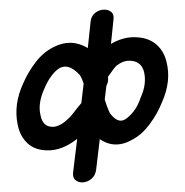

<svg xmlns="http://www.w3.org/2000/svg" viewBox="-59 -764 969 1008"><g transform="rotate(-5 425.5 -260.0)"><path d="M291 127Q284 157 299 172Q314 187 337.5 187.5Q361 188 383 173Q405 158 412 127L445 -31Q522 33 623 -17Q674 -41 715 -89Q758 -138 787 -195Q847 -303 829 -407Q819 -469 777 -507Q735 -545 662 -549Q607 -552 547 -524Q560 -588 571 -648Q578 -677 562.5 -691.5Q547 -706 522.5 -706.5Q498 -707 476.5 -692Q455 -677 450 -646L424 -513Q341 -573 244 -533Q189 -511 145 -463Q101 -415 69 -356Q10 -252 22 -146Q28 -84 64.5 -43Q101 -2 168 4Q241 11 319 -38L327 -43L291 127ZM203 -117Q152 -122 146 -183Q136 -245 178 -320Q199 -360 223.5 -386.5Q248 -413 270 -422Q318 -441 368 -378Q374 -370 380 -351L386 -329L365 -228Q336 -199 316 -177Q296 -155 267 -136Q233 -114 203 -117ZM587 -123Q550 -104 515 -154Q508 -164 505 -175Q502 -185 497 -202L489 -236L504 -307Q519 -330 516 -353Q520 -357 523 -361Q526 -365 530 -369L547 -389Q562 -406 570 -410Q601 -429 631 -428Q696 -424 707 -364Q717 -299 678 -230Q659 -186 634 -160Q609 -134 587 -123Z"/></g></svg>

Font: Balsamiq Sans
Style: Bold Italic
Weight: 700
Italic angle: -12°
Designer: Michael Angeles
Foundry: Balsamiq SRL
Version: Version 1.020; ttfautohint (v1.8.4.7-5d5b);gftools[0.9.26]